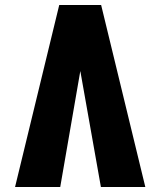

<svg xmlns="http://www.w3.org/2000/svg" viewBox="-20 -745 640 765"><path d="M383 -725 559 0H382L300 -462L220 0H40L216 -725Z"/></svg>

Font: JuliaMono Black
Style: Regular
Weight: 900
Monospace: yes
Designer: cormullion
Foundry: corm
Version: Version 0.054; ttfautohint (v1.8.4)